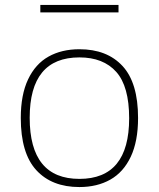

<svg xmlns="http://www.w3.org/2000/svg" viewBox="-20 -747 642 776"><path d="M64 -270Q64 -364 93.5 -426.2Q123 -488.5 176 -518.2Q229 -548 301 -548Q412.5 -548 475.2 -480.2Q538 -412.5 538 -270Q538 -176 508.5 -113.5Q479 -51 425.8 -21Q372.5 9 301 9Q189.5 9 126.8 -59.2Q64 -127.5 64 -270ZM502 -269Q502 -398 449.8 -456.5Q397.5 -515 301 -515Q100 -515 100 -271Q100 -24 301 -24Q502 -24 502 -269ZM143 -697V-727H459V-697Z"/></svg>

Font: Encode Sans Expanded Thin
Style: Regular
Weight: 250
Width: 7
Designer: Multiple Designers
Foundry: Impallari Type
Version: Version 2.000